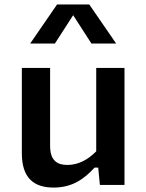

<svg xmlns="http://www.w3.org/2000/svg" viewBox="-20 -834 660 866"><path d="M78.5 -527.5V-143C78.5 -33.5 130 12 222 12C305 12 358.5 -25.5 406.5 -78H423L430.5 0H541.5V-527.5H414V-151.5C377.5 -114.5 334.5 -90 283.5 -90C239.5 -90 206 -108.5 206 -176V-527.5ZM116 -637.5H227.5L310 -765.5L392.5 -637.5H504L382.5 -814H237.5Z"/></svg>

Font: Monaspace Neon SemiBold
Style: Regular
Weight: 600
Designer: Riley Cran & the Lettermatic Team
Foundry: Lettermatic
Version: Version 1.200 (Monaspace Neon)